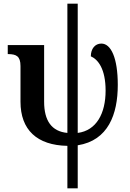

<svg xmlns="http://www.w3.org/2000/svg" viewBox="-20 -780 704 1040"><path d="M345 240H401V7C566 -19 618 -161 618 -320C618 -467 581 -544 529 -544C495 -544 472 -516 472 -475C511 -458 552 -407 552 -289C552 -165 502 -73 401 -60V-760H345V-60C259 -68 219 -127 219 -229V-536H22V-487H26C67 -486 91 -477 91 -422V-229C91 -77 180 7 345 10Z"/></svg>

Font: Noto Serif SemiCondensed
Style: Bold
Weight: 700
Width: 4
Designer: Monotype Design Team
Foundry: Monotype Imaging Inc.
Version: Version 2.015